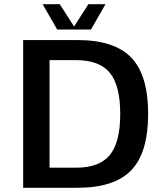

<svg xmlns="http://www.w3.org/2000/svg" viewBox="-20 -890 772 910"><path d="M346.2 0H89.8V-700.2H346.2Q522.5 -700.2 602.3 -616.9Q682.1 -533.7 682.1 -350.1Q682.1 -166.5 602.3 -83.3Q522.5 0 346.2 0ZM340.8 -605H214.8V-95.2H340.8Q451.2 -95.2 500.5 -155.3Q549.8 -215.3 549.8 -350.1Q549.8 -484.9 500.5 -544.9Q451.2 -605 340.8 -605ZM480 -870.1 411.1 -750H251L182.1 -870.1H263.2L331.1 -764.2L398.9 -870.1Z"/></svg>

Font: Fivo Sans Modern Med
Style: Regular
Weight: 450
Designer: Alexander Slobzheninov
Foundry: Alexander Slobzheninov
Version: 1.0